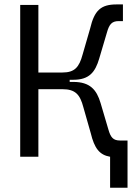

<svg xmlns="http://www.w3.org/2000/svg" viewBox="-20 -716 626 877"><path d="M72.3 0H155.3V-308.6H265.1C324.7 -308.6 345.7 -283.7 360.8 -226.1L394.5 -107.9C411.1 -39.1 434.1 -8.3 482.9 0V141.6H562.5V-74.2H528.3C497.1 -74.2 485.4 -88.4 475.1 -124.5L439.5 -245.1C421.4 -306.6 390.6 -341.8 314.9 -341.8H298.3V-351.6H314.9C387.7 -351.6 415 -386.7 433.1 -448.2L468.8 -568.8C479 -605 491.2 -619.6 522 -619.6H541.5V-695.8H512.7C440.4 -695.8 411.1 -668.5 391.6 -585.4L357.4 -467.3C341.8 -409.2 321.3 -384.8 265.1 -384.8H155.3V-693.4H72.3Z"/></svg>

Font: Cascadia Code SemiLight
Style: Regular
Weight: 350
Monospace: yes
Designer: Aaron Bell
Foundry: Saja Typeworks
Version: Version 2404.023